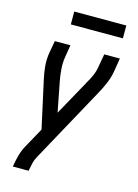

<svg xmlns="http://www.w3.org/2000/svg" viewBox="-135 -790 771 1069"><g transform="rotate(15 250.0 -256.0)"><path d="M49 205 50 198Q55 168 63 138.5Q71 109 86 81Q86 81 86 81Q86 81 86 81Q86 81 86 81Q86 81 86 81L150 -35L90 -308Q82 -343 78.5 -380.5Q75 -418 81 -457L94 -530H184L172 -457Q167 -423 169.5 -389.5Q172 -356 178 -324L212 -149L321 -346Q322 -348 322.5 -349.5Q323 -351 324 -353L325 -354Q340 -378 351 -404Q362 -430 366 -457L379 -530H469L457 -457Q451 -418 435 -380.5Q419 -343 399 -308L165 119Q154 138 149.5 158Q145 178 141 198L140 205ZM456 -643H156V-717H456Z"/></g></svg>

Font: Iosevka Curly Medium Oblique
Style: Regular
Weight: 500
Italic angle: -9°
Monospace: yes
Designer: Belleve Invis
Foundry: Belleve Invis
Version: Version 11.1.0; ttfautohint (v1.8.3)